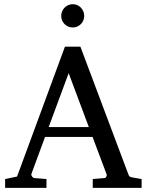

<svg xmlns="http://www.w3.org/2000/svg" viewBox="-20 -914 714 934"><path d="M314 -558.1 216.8 -295.9H412.1ZM431.2 0V-43L488.8 -47.9Q493.7 -47.9 497.1 -54.4Q500.5 -61 499 -64.9L430.2 -248H199.2L132.8 -67.9Q131.8 -64.9 132.8 -61.5Q133.8 -58.1 136.2 -54.9Q138.7 -51.8 141.6 -49.8Q144.5 -47.9 147 -47.9L206.1 -43V0H4.9V-43L63 -55.2L295.9 -687H371.1L603 -69.8Q606.4 -59.6 609.6 -56.2Q612.8 -52.7 624 -50.8L668.9 -43V0ZM389.6 -836.4Q389.6 -824.7 385.3 -814.5Q380.9 -804.2 373.3 -796.6Q365.7 -789.1 355.7 -784.7Q345.7 -780.3 334 -780.3Q322.3 -780.3 312 -784.7Q301.8 -789.1 294.2 -796.6Q286.6 -804.2 282.2 -814.5Q277.8 -824.7 277.8 -836.4Q277.8 -848.1 282.2 -858.6Q286.6 -869.1 294.2 -877Q301.8 -884.8 312 -889.2Q322.3 -893.6 334 -893.6Q345.7 -893.6 355.7 -889.2Q365.7 -884.8 373.3 -877Q380.9 -869.1 385.3 -858.6Q389.6 -848.1 389.6 -836.4Z"/></svg>

Font: Charis SIL Afr
Style: Regular
Weight: 400
Foundry: SIL International
Version: Version 5.000